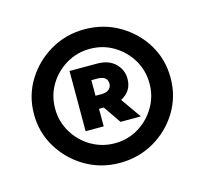

<svg xmlns="http://www.w3.org/2000/svg" viewBox="-65 -715 547 513"><g transform="rotate(-15 208.5 -458.5)"><path d="M208.3 -273.6Q156.2 -273.6 113.5 -298.6Q70.8 -323.6 45.1 -365.6Q19.4 -407.6 19.4 -458.3Q19.4 -509.7 45.1 -551.4Q70.8 -593.1 113.5 -618.1Q156.2 -643.1 208.3 -643.1Q260.4 -643.1 303.5 -618.1Q346.5 -593.1 371.9 -551.4Q397.2 -509.7 397.2 -458.3Q397.2 -407.6 371.9 -365.6Q346.5 -323.6 303.5 -298.6Q260.4 -273.6 208.3 -273.6ZM77.8 -458.3Q77.8 -422.9 95.5 -393.1Q113.2 -363.2 143.1 -345.5Q172.9 -327.8 208.3 -327.8Q244.4 -327.8 274 -345.5Q303.5 -363.2 321.2 -393.1Q338.9 -422.9 338.9 -458.3Q338.9 -494.4 321.2 -524Q303.5 -553.5 274 -571.2Q244.4 -588.9 208.3 -588.9Q172.9 -588.9 143.1 -571.2Q113.2 -553.5 95.5 -524Q77.8 -494.4 77.8 -458.3ZM141 -379.2V-545.8H217.4Q249.3 -545.8 267.4 -528.1Q285.4 -510.4 285.4 -486.1Q285.4 -451.4 254.2 -435.4L293.8 -379.2H237.5L204.2 -427.8H191V-379.2ZM191 -463.9H207.6Q221.5 -463.9 228.5 -470.1Q235.4 -476.4 235.4 -485.4Q235.4 -506.9 207.6 -506.9H191Z"/></g></svg>

Font: co2trust
Style: Bold
Weight: 700
Designer: Kristian Moeller
Foundry: Dicotype
Version: Version 1.000